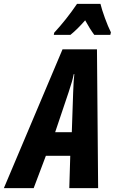

<svg xmlns="http://www.w3.org/2000/svg" viewBox="-80 -972 593 992"><path d="M243 -717H421L427 0H278L283 -167H157L94 0H-60ZM291 -289 298 -495Q300 -555 304 -589H301Q295 -556 275 -497L205 -289ZM200 -803Q263 -871 318 -952H439Q446 -923 462 -879Q478 -835 493 -805L490 -792H407Q384 -823 360 -867Q319 -820 284 -792H198Z"/></svg>

Font: Noto Sans Display Ex Bold Cond
Style: Italic
Weight: 800
Width: 3
Italic angle: -12°
Designer: Monotype Design team
Foundry: Monotype Imaging Inc.
Version: Version 1.000